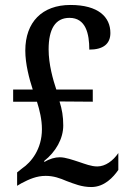

<svg xmlns="http://www.w3.org/2000/svg" viewBox="-20 -744 520 774"><path d="M348 10C401 10 437 -30 457 -59V-127C436 -96 405 -73 372 -73C348 -73 323 -83 299 -91C274 -99 244 -110 221 -110C202 -110 180 -104 159 -91L158 -95C205 -132 235 -185 235 -238C235 -275 230 -303 220 -335L354 -334V-383H207C194 -422 176 -484 176 -545C176 -627 203 -672 260 -672C326 -672 340 -608 340 -544C396 -544 425 -567 425 -611C425 -675 377 -724 264 -724C150 -724 82 -655 82 -540C82 -486 98 -426 112 -383H33V-334H129C140 -299 149 -262 149 -223C149 -143 106 -90 69 -65L49 -49V5L66 -5C98 -22 128 -35 164 -35C196 -35 221 -26 249 -14C279 -3 309 10 348 10Z"/></svg>

Font: Noto Serif Bengali Condensed Medium
Style: Regular
Weight: 500
Width: 3
Designer: Juan Bruce, Universal Thirst, Indian Type Foundry and the Monotype Design Team.
Foundry: Monotype Imaging Inc.
Version: Version 2.003